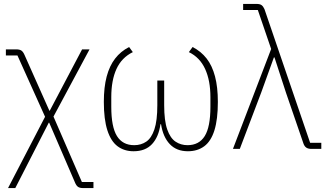

<svg xmlns="http://www.w3.org/2000/svg" viewBox="-20 -760 1673 980"><path d="M10 -508H62Q80 -508 89 -502Q98 -496 105 -480L232 -195H234L399 -508H437L253 -165L398 169H457V200H405Q387 200 378 193.5Q369 187 363 172L231 -134H229L58 200H21L210 -164L69 -477H10Z M818 -349V-223Q818 -144 833.5 -99.5Q849 -55 876 -37Q903 -19 937 -19Q996 -19 1025 -65.5Q1054 -112 1054 -215V-264Q1054 -349 1027 -408Q1000 -467 944 -494L963 -520Q1006 -498 1034.5 -461.5Q1063 -425 1077.5 -370Q1092 -315 1092 -240Q1092 -151 1074.5 -95Q1057 -39 1022.5 -13.5Q988 12 939 12Q881 12 846.5 -24.5Q812 -61 802 -126H799Q790 -61 756 -24.5Q722 12 662 12Q614 12 580 -13.5Q546 -39 528 -95Q510 -151 510 -240Q510 -315 524.5 -369.5Q539 -424 567.5 -461Q596 -498 639 -520L658 -494Q601 -466 574.5 -408Q548 -350 548 -264V-215Q548 -112 577 -65.5Q606 -19 665 -19Q700 -19 726.5 -37Q753 -55 768 -99.5Q783 -144 783 -223V-349Z M1364 -510 1296 -709H1221V-740H1289Q1307 -740 1315.5 -733.5Q1324 -727 1330 -713L1563 -31H1620V0H1570Q1553 0 1543.5 -6.5Q1534 -13 1529 -27L1440 -286L1381 -467H1378L1313 -287L1204 0H1169Z"/></svg>

Font: IBM Plex Sans ExtraLight
Style: Regular
Weight: 250
Designer: Mike Abbink, Paul van der Laan, Pieter van Rosmalen
Foundry: Bold Monday
Version: Version 3.201